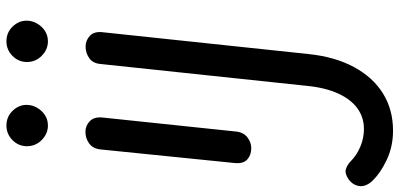

<svg xmlns="http://www.w3.org/2000/svg" viewBox="-388 -483 1302 627"><g transform="rotate(-90 263.5 -169.0)"><path d="M93.5 0Q71 0 56.8 -13Q42.5 -26 45 -53L89.5 -492.5Q92.5 -517.5 109.2 -529.5Q126 -541.5 147 -541.5Q167 -541.5 182 -527Q197 -512.5 193.5 -483.5L148 -50Q145.5 -25.5 129.2 -12.8Q113 0 93.5 0ZM100 -732.5Q100 -760 120 -779.8Q140 -799.5 167.5 -799.5Q196 -799.5 215.5 -779.5Q235 -759.5 235 -733.5Q235 -716 226 -700Q217 -684 202 -674Q187 -664 167.5 -664Q141 -664 120.5 -684Q100 -704 100 -732.5ZM151 463Q98.5 463 54.5 442Q10.5 421 -15.5 393Q-33.5 372 -29.8 351Q-26 330 -6 316.5Q12.5 304.5 26.5 309.5Q40.5 314.5 50.5 324.5Q70.5 344.5 98.5 356.2Q126.5 368 156 368Q194 368 223.5 346.8Q253 325.5 272 284Q291 242.5 297 183L368.5 -492Q370.5 -517 387.5 -529Q404.5 -541 425.5 -541Q445.5 -541 460.8 -526.8Q476 -512.5 472 -483L401 187Q392 274 358.2 336Q324.5 398 271.8 430.5Q219 463 151 463ZM375 -732.5Q375 -760 395 -779.8Q415 -799.5 442.5 -799.5Q471 -799.5 490.5 -779.5Q510 -759.5 510 -733.5Q510 -716 501 -700Q492 -684 477 -674Q462 -664 442.5 -664Q416 -664 395.5 -684Q375 -704 375 -732.5Z"/></g></svg>

Font: Edu SA Hand Medium
Style: Regular
Weight: 500
Designer: Tina and Corey Anderson, Eben Sorkin, Mirko Velimirovic
Foundry: Google for Education
Version: Version 2.000